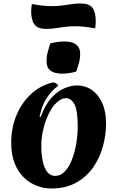

<svg xmlns="http://www.w3.org/2000/svg" viewBox="-20 -1062 670 1097"><path d="M272 15Q231 15 190 -0.5Q149 -16 116 -48Q83 -80 63.5 -129.5Q44 -179 44 -247Q44 -330 73.5 -402Q103 -474 156.5 -524Q210 -574 282 -591Q293 -591 302 -585Q311 -579 312 -571Q279 -549 249 -505.5Q219 -462 206 -394L212 -393Q238 -464 274.5 -503.5Q311 -543 350 -558.5Q389 -574 419 -574Q467 -574 504.5 -548Q542 -522 564 -473.5Q586 -425 586 -357Q586 -293 568.5 -227.5Q551 -162 513 -107Q475 -52 415.5 -18.5Q356 15 272 15ZM296 -57Q326 -57 350 -82Q374 -107 390.5 -148.5Q407 -190 415.5 -240.5Q424 -291 424 -341Q424 -430 405.5 -465.5Q387 -501 358 -501Q330 -501 304 -476.5Q278 -452 258.5 -412Q239 -372 227.5 -323.5Q216 -275 216 -228Q216 -181 224 -142Q232 -103 249.5 -80Q267 -57 296 -57ZM416 -653Q398 -648 376 -644.5Q354 -641 333 -641Q312 -641 291.5 -647Q271 -653 258.5 -668.5Q246 -684 246 -714Q246 -740 252.5 -764Q259 -788 267 -814Q286 -819 308 -822Q330 -825 351 -825Q373 -825 392.5 -819Q412 -813 425 -797.5Q438 -782 438 -753Q438 -727 431 -703Q424 -679 416 -653ZM243 -897Q195 -897 176.5 -922.5Q158 -948 158 -999Q158 -1009 159.5 -1021Q161 -1033 162 -1039Q194 -1033 222 -1030Q250 -1027 273 -1027Q319 -1027 361.5 -1034.5Q404 -1042 442 -1042Q490 -1042 508.5 -1017Q527 -992 527 -940Q527 -930 526 -917.5Q525 -905 523 -900Q491 -906 463 -909Q435 -912 411 -912Q366 -912 323.5 -904.5Q281 -897 243 -897Z"/></svg>

Font: Merienda ExtraBold
Style: Regular
Weight: 800
Designer: Eduardo Rodriguez Tunni
Foundry: Eduardo Rodriguez Tunni
Version: Version 2.001